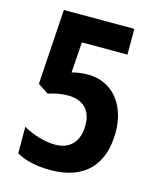

<svg xmlns="http://www.w3.org/2000/svg" viewBox="-110 -791 722 879"><g transform="rotate(15 251.5 -352.0)"><path d="M268 -457C241 -457 217 -454 191 -447L201 -592H417V-714H83L60 -358L110 -325C139 -334 171 -341 201 -341C276 -341 315 -301 315 -229C315 -154 275 -108 203 -108C154 -108 95 -126 51 -152V-26C93 -2 147 10 212 10C375 10 457 -81 457 -235C457 -369 379 -457 268 -457Z"/></g></svg>

Font: Noto Sans Hebrew Condensed
Style: Bold
Weight: 700
Width: 3
Designer: Monotype Design Team
Foundry: Monotype Imaging Inc.
Version: Version 2.004